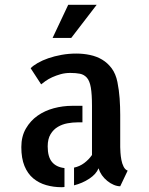

<svg xmlns="http://www.w3.org/2000/svg" viewBox="-20 -779 626 804"><path d="M179.7 -166Q179.7 -122.1 197.8 -100.6Q215.8 -79.1 250 -75.2V3.9Q246.1 4.9 237.3 4.9Q204.1 4.9 173.3 -3.9Q142.6 -12.7 119.1 -32.2Q95.7 -51.8 82.5 -84Q69.3 -116.2 69.3 -163.1Q69.3 -208 88.4 -240.7Q107.4 -273.4 137.2 -294.4Q167 -315.4 205.1 -325.7Q243.2 -335.9 282.2 -335.9H325.2V-266.6H303.7Q284.2 -266.6 262.7 -262.7Q241.2 -258.8 222.7 -248Q204.1 -237.3 191.9 -217.3Q179.7 -197.3 179.7 -166ZM483.4 -163.1Q483.4 -155.3 484.4 -140.1Q485.4 -125 488.3 -109.4Q491.2 -93.8 497.6 -81.1Q503.9 -68.4 514.6 -64.5L483.4 1Q470.7 1 456.5 -4.9Q442.4 -10.7 429.2 -21.5Q416 -32.2 406.7 -45.4Q397.5 -58.6 392.6 -74.2Q382.8 -49.8 354 -30.8Q325.2 -11.7 290 -2.9V-77.1Q313.5 -82 332.5 -96.2Q351.6 -110.4 365.2 -129.9V-335.9Q365.2 -383.8 360.4 -412.1Q355.5 -440.4 343.8 -453.6Q332 -466.8 314.9 -470.2Q297.9 -473.6 274.4 -473.6Q252.9 -473.6 233.9 -468.3Q214.8 -462.9 198.7 -455.6Q182.6 -448.2 170.4 -439.5Q158.2 -430.7 152.3 -425.8L108.4 -493.2Q118.2 -503.9 137.7 -515.1Q157.2 -526.4 182.6 -535.2Q208 -543.9 237.8 -549.3Q267.6 -554.7 299.8 -554.7Q329.1 -554.7 356.9 -548.8Q384.8 -543 407.7 -529.3Q430.7 -515.6 447.8 -492.7Q464.8 -469.7 471.7 -435.5Q478.5 -401.4 481 -366.7Q483.4 -332 483.4 -297.9V-170.9ZM384.8 -758.8 278.3 -620.1H200.2L265.6 -758.8Z"/></svg>

Font: Allerta Stencil
Style: Regular
Weight: 400
Designer: Matt McInerney
Foundry: Matt McInerney
Version: Version 1.02